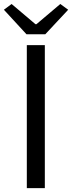

<svg xmlns="http://www.w3.org/2000/svg" viewBox="-37 -965 370 985"><path d="M100.6 0V-733.4H193V0ZM98.9 -789.2 -17 -915 22.5 -944.5 145.1 -840.7H149.7L272.4 -944.5L312.8 -915L195.3 -789.2Z"/></svg>

Font: Noto Sans JP
Style: Regular
Weight: 100
Designer: Ryoko NISHIZUKA 西塚涼子 (kana, bopomofo & ideographs); Paul D. Hunt (Latin, Greek & Cyrillic); Sandoll Communications 산돌커뮤니
Foundry: Adobe
Version: Version 2.004;hotconv 1.0.118;makeotfexe 2.5.65603